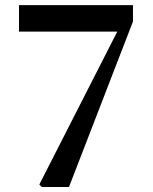

<svg xmlns="http://www.w3.org/2000/svg" viewBox="-20 -745 610 765"><path d="M146.5 0 136.7 -9.8 447.3 -619.1H55.7V-724.6H509.8V-659.2L254.9 0Z"/></svg>

Font: Bpmf GenRyu Min B
Style: B
Weight: 700
Foundry: But Ko
Version: Version 1.320